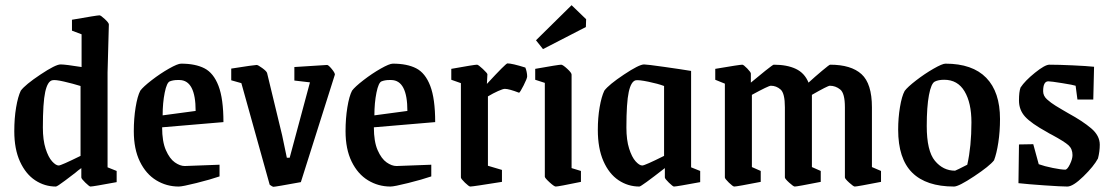

<svg xmlns="http://www.w3.org/2000/svg" viewBox="-20 -708 4273 739"><path d="M35 -203Q35 -253 42 -294.5Q49 -336 60 -359Q77 -382 135.5 -421Q194 -460 213 -460Q232 -460 294 -450V-576L257 -590V-632Q354 -649 363 -649Q368 -649 383.5 -634.5Q399 -620 399 -614L394 -429V-64L429 -50V-7Q338 10 328 10Q324 10 308.5 -5Q293 -20 293 -25V-61Q280 -52 270 -43Q261 -36 230.5 -13Q200 10 195 10Q152 10 115.5 -14Q79 -38 57 -86Q35 -134 35 -203ZM290 -108V-377Q261 -386 226.5 -394Q192 -402 181 -399Q163 -395 154 -354Q145 -313 145 -217Q145 -169 155.5 -136Q166 -103 180.5 -87Q195 -71 206 -71Q215 -71 290 -108Z M495 -203Q495 -252 502 -295Q509 -338 520 -359Q531 -374 564 -399.5Q597 -425 630.5 -444Q664 -463 677 -463Q732 -463 767 -445Q802 -427 821 -377.5Q840 -328 840 -238L604 -218Q604 -163 618.5 -130Q633 -97 653 -83Q673 -69 691 -69L825 -74V-29Q790 -17 736 -3.5Q682 10 668 10Q621 10 581.5 -14Q542 -38 518.5 -86Q495 -134 495 -203ZM733 -281Q733 -399 671 -400H663Q647 -400 634 -395Q622 -391 614 -351.5Q606 -312 606 -264Z M1018 3 909 -388 870 -399V-444Q959 -458 968 -458Q973 -458 989.5 -446Q1006 -434 1008 -427L1066 -187L1084 -101H1095L1173 -391L1113 -398V-450L1239 -458Q1244 -458 1256.5 -443Q1269 -428 1269 -421L1138 -7Q1040 11 1032 11Q1029 11 1018 3Z M1310 -203Q1310 -252 1317 -295Q1324 -338 1335 -359Q1346 -374 1379 -399.5Q1412 -425 1445.5 -444Q1479 -463 1492 -463Q1547 -463 1582 -445Q1617 -427 1636 -377.5Q1655 -328 1655 -238L1419 -218Q1419 -163 1433.5 -130Q1448 -97 1468 -83Q1488 -69 1506 -69L1640 -74V-29Q1605 -17 1551 -3.5Q1497 10 1483 10Q1436 10 1396.5 -14Q1357 -38 1333.5 -86Q1310 -134 1310 -203ZM1548 -281Q1548 -399 1486 -400H1478Q1462 -400 1449 -395Q1437 -391 1429 -351.5Q1421 -312 1421 -264Z M1754 -25V-388L1717 -401V-443Q1806 -459 1816 -459Q1821 -459 1838.5 -442.5Q1856 -426 1856 -422L1854 -385Q1927 -464 1933 -464Q1951 -464 2002 -448Q2005 -441 2007 -431.5Q2009 -422 2009 -414Q2009 -406 1995.5 -379.5Q1982 -353 1978 -351Q1939 -366 1923 -366Q1916 -366 1897 -357.5Q1878 -349 1858 -337V-70L1912 -54V-8Q1800 10 1790 10Q1785 10 1769.5 -5Q1754 -20 1754 -25Z M2077 -28V-389L2040 -401V-443Q2130 -459 2140 -459Q2146 -459 2163 -443.5Q2180 -428 2180 -421V-61L2216 -50V-8Q2129 10 2119 10Q2113 10 2095 -6.5Q2077 -23 2077 -28ZM2043 -553 2180 -688 2236 -634 2235 -604 2070 -519Z M2281 -208Q2281 -255 2288 -295.5Q2295 -336 2306 -359Q2323 -382 2381.5 -421Q2440 -460 2459 -460Q2470 -460 2537 -450.5Q2604 -441 2640 -435V-64L2675 -50V-7Q2584 10 2574 10Q2570 10 2554.5 -5Q2539 -20 2539 -25V-61Q2448 10 2441 10Q2397 10 2360.5 -14.5Q2324 -39 2302.5 -88Q2281 -137 2281 -208ZM2536 -108V-377Q2512 -386 2475.5 -393.5Q2439 -401 2427 -399Q2409 -395 2400 -354Q2391 -313 2391 -217Q2391 -169 2401.5 -136Q2412 -103 2426.5 -87Q2441 -71 2452 -71Q2462 -71 2536 -108Z M2770 -25V-386L2733 -401V-443Q2827 -459 2837 -459Q2842 -459 2856 -444.5Q2870 -430 2870 -425V-390Q2896 -412 2925.5 -435.5Q2955 -459 2958 -459Q3009 -459 3043 -443Q3077 -427 3092 -390Q3116 -412 3144 -435.5Q3172 -459 3175 -459Q3256 -459 3296 -422.5Q3336 -386 3336 -295V-65L3371 -50V-8Q3279 10 3270 10Q3265 10 3248.5 -5Q3232 -20 3232 -25V-295Q3232 -349 3214 -363.5Q3196 -378 3174 -378Q3166 -378 3105 -343V-65L3139 -50V-8Q3048 10 3039 10Q3034 10 3017.5 -5Q3001 -20 3001 -25V-295Q3001 -349 2984.5 -363.5Q2968 -378 2947 -378Q2938 -378 2874 -343V-65L2908 -50V-8Q2816 10 2806 10Q2801 10 2785.5 -5Q2770 -20 2770 -25Z M3437 -209Q3437 -254 3444 -296Q3451 -338 3462 -358Q3473 -373 3506 -398.5Q3539 -424 3573 -443.5Q3607 -463 3619 -463Q3723 -463 3776 -408.5Q3829 -354 3829 -250Q3829 -202 3822.5 -159.5Q3816 -117 3806 -91Q3789 -69 3729.5 -29.5Q3670 10 3652 10Q3545 10 3491 -43.5Q3437 -97 3437 -209ZM3703 -74Q3719 -145 3719 -237Q3719 -312 3692.5 -356.5Q3666 -401 3614 -401Q3592 -401 3578 -394Q3564 -387 3555.5 -342Q3547 -297 3547 -223Q3547 -127 3578.5 -89Q3610 -51 3656 -51Q3662 -53 3703 -74Z M3900 -3 3902 -152 3957 -153 3978 -76Q4000 -68 4032.5 -61.5Q4065 -55 4080 -55Q4088 -55 4098 -75.5Q4108 -96 4108 -111Q4108 -135 4092.5 -149Q4077 -163 4029 -189Q4017 -195 4011 -199Q3949 -233 3925.5 -259Q3902 -285 3902 -321Q3902 -355 3908 -371Q3925 -397 3963.5 -428Q4002 -459 4019 -459Q4054 -459 4108.5 -456.5Q4163 -454 4191 -451L4188 -325H4127L4120 -378Q4112 -381 4068.5 -388Q4025 -395 4015 -395Q3995 -395 3995 -357Q3995 -339 4010 -325.5Q4025 -312 4043 -301Q4061 -290 4068 -286L4092 -272Q4147 -242 4180 -214Q4213 -186 4213 -151Q4213 -125 4206 -98Q4190 -68 4150 -29Q4110 10 4088 10Q4066 10 4000.5 5.5Q3935 1 3900 -3Z"/></svg>

Font: Grenze Medium
Style: Regular
Weight: 500
Designer: Renata Polastri
Foundry: Omnibus-Type
Version: Version 1.002; ttfautohint (v1.8)